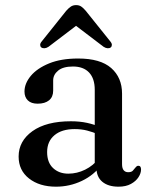

<svg xmlns="http://www.w3.org/2000/svg" viewBox="-20 -705 585 737"><path d="M350.1 -61.9V-71.9L343.7 -75.1V-360.3Q343.7 -403.6 321.9 -426.7Q300.1 -449.7 260.1 -449.7Q222.2 -449.7 203.2 -434Q184.1 -418.3 184.1 -396.4V-357.2Q184.1 -332.9 168.3 -319.9Q152.4 -307 124.4 -307Q99.9 -307 86.9 -319.6Q74 -332.3 74 -353.6Q74 -384.5 98.1 -413.6Q122.3 -442.7 168.3 -461.6Q214.3 -480.4 280 -480.4Q365.3 -480.4 406.9 -443.8Q448.5 -407.1 448.5 -345.5V-75Q448.5 -58.9 454.8 -51.5Q461 -44 471.9 -44Q484.3 -44 489.7 -49.7Q495.1 -55.4 499 -60.8Q501.6 -64 504.3 -66.4Q507 -68.7 511.1 -68.7Q516.3 -68.7 518.9 -64.9Q521.4 -61 521.4 -54.5Q521.4 -40 511.6 -24.8Q501.7 -9.5 482.6 1Q463.4 11.6 435 11.6Q395.4 11.6 372.7 -7.3Q350.1 -26.1 350.1 -61.9ZM51.5 -104.1Q51.5 -163.6 104.6 -201.6Q157.8 -239.5 252.1 -239.5Q286.1 -239.5 314.6 -233.3Q343 -227 364.8 -217.1L356.8 -189.5Q336.1 -198.2 314.2 -203.9Q292.4 -209.5 266.7 -209.5Q217 -209.5 189 -185.9Q160.9 -162.3 160.9 -121.3Q160.9 -81.2 183.8 -59.8Q206.6 -38.4 242.2 -38.4Q275.6 -38.4 306.7 -53.7Q337.7 -69 360.1 -97.2L370.6 -73.4Q340.9 -32.8 294.1 -10.6Q247.3 11.6 195 11.6Q131.6 11.6 91.5 -19.8Q51.5 -51.1 51.5 -104.1ZM292.1 -621.2H251.7L377.5 -525.5Q385.4 -520.3 392.8 -519.8Q400.2 -519.3 405.1 -523Q409.3 -526.5 409.4 -532.7Q409.5 -538.9 403.1 -546.4L309.1 -663.6Q300.1 -674.2 292 -679.8Q283.9 -685.4 272.2 -685.4Q260.5 -685.4 252 -679.8Q243.5 -674.2 234.2 -663.6L140.5 -546.4Q134.1 -538.9 134.2 -532.7Q134.3 -526.5 138.5 -523Q143.9 -519.3 151.2 -519.8Q158.4 -520.3 166.3 -525.5Z"/></svg>

Font: Fraunces
Style: Regular
Weight: 900
Version: Version 1.000;[b76b70a41]